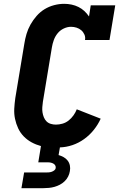

<svg xmlns="http://www.w3.org/2000/svg" viewBox="-20 -763 640 1003"><path d="M92 220 106 138H221Q228 138 235 137.5Q242 137 249.5 134.5Q257 132 263.5 127Q270 122 271 115Q272 107 268.5 101Q265 95 258.5 91.5Q252 88 245 86.5Q238 85 230 85H180L194 0Q168 -7 145 -19.5Q122 -32 104 -50.5Q86 -69 75 -92.5Q64 -116 58.5 -142Q53 -168 54.5 -195.5Q56 -223 60 -251L107 -534Q111 -560 118.5 -585.5Q126 -611 139.5 -635Q153 -659 171.5 -680Q190 -701 213 -715Q236 -729 262.5 -736Q289 -743 315 -743Q335 -743 354 -739Q373 -735 390 -726.5Q407 -718 420.5 -705.5Q434 -693 445 -677L454 -735H582L552 -554H424Q427 -569 421 -582.5Q415 -596 404.5 -605Q394 -614 380 -618.5Q366 -623 351 -623Q332 -623 313 -614Q294 -605 281 -589Q268 -573 261 -553.5Q254 -534 251 -515L204 -231Q202 -217 201 -203Q200 -189 202 -176Q204 -163 209 -150.5Q214 -138 223 -129Q232 -120 245 -116Q258 -112 272 -112Q289 -112 306.5 -117Q324 -122 338.5 -133.5Q353 -145 364 -160.5Q375 -176 381 -192L506 -143Q492 -112 470 -84.5Q448 -57 419.5 -36.5Q391 -16 358.5 -5Q326 6 293 7L286 47Q300 51 312.5 58Q325 65 333.5 76Q342 87 345 101.5Q348 116 345 131Q343 145 336 159Q329 173 317.5 184Q306 195 292.5 202Q279 209 265 213Q251 217 236 218.5Q221 220 207 220Z"/></svg>

Font: Iosevka Etoile Heavy
Style: Italic
Weight: 900
Italic angle: -9°
Designer: Belleve Invis
Foundry: Belleve Invis
Version: Version 22.1.2; ttfautohint (v1.8.4)